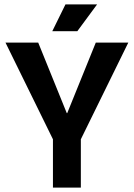

<svg xmlns="http://www.w3.org/2000/svg" viewBox="-20 -854 609 874"><path d="M221 0V-220L5 -660H154L284 -339H286L416 -660H564L348 -220V0ZM332 -712H218L278 -834H422Z"/></svg>

Font: Bricolage Grotesque 96pt ExtraBold 96pt SemiBold
Style: Regular
Weight: 600
Version: Version 1.001;gftools[0.9.33.dev8+g029e19f]